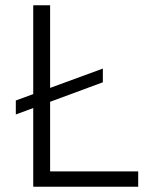

<svg xmlns="http://www.w3.org/2000/svg" viewBox="-20 -708 577 728"><path d="M40 -274V-327L370 -448V-396ZM106 0V-688H170V-58H504V0Z"/></svg>

Font: Saira Thin Light
Style: Regular
Weight: 300
Version: Version 1.101